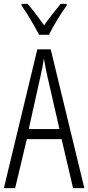

<svg xmlns="http://www.w3.org/2000/svg" viewBox="-20 -968 454 988"><path d="M356 0 297 -252H118L58 0H0L172 -714H241L414 0ZM224 -574Q218 -600 214 -622Q210 -644 206 -667Q200 -624 188 -574L128 -304H286ZM181 -789Q163 -824 137.5 -867Q112 -910 91 -939V-948H122Q141 -927 163.5 -897Q186 -867 207 -838Q229 -869 248 -893Q267 -917 292 -948H323V-939Q300 -908 274.5 -866Q249 -824 232 -789Z"/></svg>

Font: Noto Sans Sinhala ExtraCondensed Light
Style: Regular
Weight: 300
Width: 2
Designer: Jelle Bosma - Monotype Design Team
Foundry: Monotype Imaging Inc.
Version: Version 2.006; ttfautohint (v1.8.4.7-5d5b)